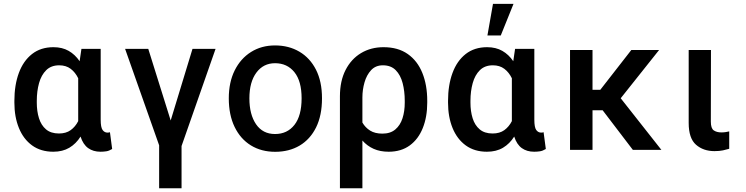

<svg xmlns="http://www.w3.org/2000/svg" viewBox="-20 -793 3949 1016"><path d="M56.1 -249.6V-259.6Q56.1 -342.7 79.7 -406.8Q103.3 -470.9 149.5 -507.1Q195.7 -543.3 262.8 -543.3Q309.3 -543.3 343.4 -523.8Q377.5 -504.3 401.3 -469.1L410.9 -534.4H512.8V-159.8Q512.8 -119 522.9 -105.1Q533 -91.3 548.7 -91.3Q556.8 -91.3 561.8 -93.4L573.5 -4.6Q557.5 5.3 542.8 7.6Q528.1 9.9 511.7 9.9Q473.4 9.9 446.6 -9.2Q419.7 -28.4 406.2 -70.3Q382.5 -32.3 346.9 -11.2Q311.4 9.9 262.1 9.9Q196 9.9 150 -23.4Q104 -56.8 80.1 -115.6Q56.1 -174.4 56.1 -249.6ZM174.7 -259.6V-249.6Q174.7 -204.2 186.3 -167.3Q197.8 -130.3 223.5 -108.5Q249.3 -86.6 291.9 -86.6Q329.5 -86.6 354 -104.4Q378.6 -122.2 393.8 -152V-378.9Q378.6 -410.2 354 -428.8Q329.5 -447.4 293.3 -447.4Q250.7 -447.4 224.6 -421.7Q198.5 -396 186.6 -353.2Q174.7 -310.4 174.7 -259.6Z M764.6 -534.4 883.2 -155.5 998.6 -534.4H1120.7L940.7 -20.2V203.1H822.1V-24.1L642 -534.4Z M1436.1 10.3Q1362.9 10.3 1307.7 -23.6Q1252.5 -57.5 1221.6 -121.1Q1190.7 -184.7 1190.7 -272.7Q1190.7 -357.6 1221.9 -420.5Q1253.2 -483.3 1308.4 -517.9Q1363.6 -552.6 1435.4 -552.6Q1508.2 -552.6 1564.3 -519.5Q1620.4 -486.5 1652.2 -424Q1683.9 -361.5 1683.9 -272.7Q1683.9 -182.2 1652.7 -119Q1621.4 -55.8 1565.7 -22.7Q1509.9 10.3 1436.1 10.3ZM1435.4 -83.8Q1500 -83.8 1538 -132.1Q1576 -180.4 1576 -272.7Q1576 -364 1537.8 -411.2Q1499.6 -458.5 1435.4 -458.5Q1373.6 -458.5 1336.6 -408.6Q1299.7 -358.7 1299.7 -272.7Q1299.7 -187.1 1335 -135.5Q1370.4 -83.8 1435.4 -83.8Z M1778.8 203.1V-283.4Q1778.8 -364.3 1808.6 -422.6Q1838.4 -480.8 1890.6 -512.1Q1942.8 -543.3 2009.6 -543.3Q2086.3 -543.3 2137.8 -507.1Q2189.3 -470.9 2215 -406.8Q2240.8 -342.7 2240.8 -259.6V-249.6Q2240.8 -174.4 2217.3 -115.6Q2193.9 -56.8 2148.3 -23.4Q2102.6 9.9 2036.6 9.9Q1991.5 9.9 1957 -5.5Q1922.6 -21 1897.7 -49.4V203.1ZM1897.7 -277.3V-144.5Q1913 -117.9 1938.6 -101.9Q1964.1 -85.9 2003.6 -85.9Q2045.8 -85.9 2071.9 -108Q2098 -130 2109.9 -167.1Q2121.8 -204.2 2121.8 -249.6V-259.6Q2121.8 -310.4 2110.6 -353.2Q2099.4 -396 2074 -421.7Q2048.7 -447.4 2006 -447.4Q1967.7 -447.4 1943.9 -421.9Q1920.1 -396.3 1908.9 -357.2Q1897.7 -318.2 1897.7 -277.3Z M2350.9 -249.6V-259.6Q2350.9 -342.7 2374.5 -406.8Q2398.1 -470.9 2444.2 -507.1Q2490.4 -543.3 2557.5 -543.3Q2604 -543.3 2638.1 -523.8Q2672.2 -504.3 2696 -469.1L2705.6 -534.4H2807.5V-159.8Q2807.5 -119 2817.6 -105.1Q2827.8 -91.3 2843.4 -91.3Q2851.6 -91.3 2856.5 -93.4L2868.3 -4.6Q2852.3 5.3 2837.5 7.6Q2822.8 9.9 2806.5 9.9Q2768.1 9.9 2741.3 -9.2Q2714.5 -28.4 2701 -70.3Q2677.2 -32.3 2641.7 -11.2Q2606.2 9.9 2556.8 9.9Q2490.8 9.9 2444.8 -23.4Q2398.8 -56.8 2374.8 -115.6Q2350.9 -174.4 2350.9 -249.6ZM2469.5 -259.6V-249.6Q2469.5 -204.2 2481 -167.3Q2492.5 -130.3 2518.3 -108.5Q2544 -86.6 2586.6 -86.6Q2624.3 -86.6 2648.8 -104.4Q2673.3 -122.2 2688.6 -152V-378.9Q2673.3 -410.2 2648.8 -428.8Q2624.3 -447.4 2588.1 -447.4Q2545.5 -447.4 2519.4 -421.7Q2493.3 -396 2481.4 -353.2Q2469.5 -310.4 2469.5 -259.6ZM2559.3 -605.5 2588.8 -772.7H2697.4L2630 -605.5Z M3328.8 0 3169 -209.5H3115.4V0H2996.4V-528.4H3115.4V-317.8H3156.6L3320.7 -528.4H3467.7L3264.6 -273.1L3479.8 0Z M3624.3 -528.4H3742.2L3741.5 -149.9Q3741.5 -113.6 3757.1 -103Q3772.7 -92.3 3797.6 -92.3Q3809.3 -92.3 3820.7 -94.1Q3832 -95.9 3838.8 -97.7V-5.7Q3824.6 -1.4 3805.6 2.7Q3786.6 6.7 3760.7 6.7Q3701.7 6.7 3663 -27.2Q3624.3 -61.1 3624.3 -142.4Z"/></svg>

Font: Interface Medium
Style: Regular
Weight: 500
Designer: Rasmus Andersson
Foundry: rsms
Version: Version 1.8